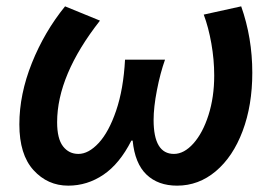

<svg xmlns="http://www.w3.org/2000/svg" viewBox="-20 -572 863 605"><path d="M41 -180Q41 -275 80.5 -373.5Q120 -472 185 -552L295 -507Q160 -335 160 -187Q160 -135 178.5 -111Q197 -87 227 -87Q259 -87 291 -121.5Q323 -156 346 -223.5Q369 -291 374 -384H500Q485 -342 474.5 -288Q464 -234 464 -194Q464 -87 528 -87Q560 -87 589.5 -120Q619 -153 637 -209.5Q655 -266 655 -334Q655 -384 646 -435Q637 -486 622 -526L740 -552Q775 -453 775 -343Q775 -240 744.5 -159Q714 -78 660 -32.5Q606 13 538 13Q478 13 441.5 -22Q405 -57 398 -129H394Q357 -56 306 -21.5Q255 13 195 13Q130 13 85.5 -36Q41 -85 41 -180Z"/></svg>

Font: Nebula Sans Semibold
Style: Regular
Weight: 600
Italic angle: -9°
Designer: Paul D. Hunt for Adobe (as Source Sans)
Foundry: Nebula Entertainment & Broadcasting LLC
Version: Version 1.010